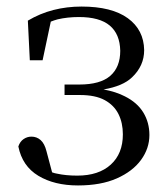

<svg xmlns="http://www.w3.org/2000/svg" viewBox="-20 -551 509 586"><path d="M218 15Q146 15 97 -14.5Q48 -44 36 -104Q41 -119 52 -126.5Q63 -134 76 -134Q92 -134 104 -123.5Q116 -113 122 -89L139 -25Q147 -22 154 -21Q181 -15 216 -15Q281 -15 318 -48.5Q355 -82 355 -141Q355 -176 341.5 -203Q328 -230 299.5 -245.5Q271 -261 224 -261H177V-293H222Q286 -293 316.5 -319.5Q347 -346 347 -396Q346 -447 315 -473Q284 -499 221 -499Q186 -499 156 -492Q145 -489 135 -485L110 -367H71L65 -488Q102 -510 143 -520.5Q184 -531 229 -531Q321 -531 370 -495.5Q419 -460 420 -398Q420 -350 383 -315Q355 -288 296 -278Q334 -271 361 -257Q399 -238 417.5 -207.5Q436 -177 436 -139Q436 -98 410.5 -63Q385 -28 336.5 -6.5Q288 15 218 15Z"/></svg>

Font: Early Summer Mincho
Style: Regular
Weight: 400
Designer: GuiWonder
Version: Version 1.002